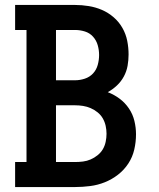

<svg xmlns="http://www.w3.org/2000/svg" viewBox="-20 -755 640 775"><path d="M283 0H41V-101H87V-634H41V-735H283Q310 -735 338 -730.5Q366 -726 391.5 -715Q417 -704 438.5 -685.5Q460 -667 474 -642.5Q488 -618 493.5 -590.5Q499 -563 499 -535Q499 -512 495 -489.5Q491 -467 480 -446.5Q469 -426 452 -410Q435 -394 415 -383Q441 -373 463 -356.5Q485 -340 500.5 -317Q516 -294 522.5 -267Q529 -240 529 -213Q529 -182 522 -151.5Q515 -121 498 -95Q481 -69 456.5 -50Q432 -31 403.5 -19.5Q375 -8 344 -4Q313 0 283 0ZM206 -431H283Q303 -431 322.5 -437.5Q342 -444 355.5 -458.5Q369 -473 374.5 -493Q380 -513 380 -533Q380 -553 374.5 -572.5Q369 -592 355.5 -607Q342 -622 322.5 -628Q303 -634 283 -634H206ZM206 -101H283Q299 -101 315 -103Q331 -105 346 -111.5Q361 -118 374 -128.5Q387 -139 395 -152.5Q403 -166 406.5 -182.5Q410 -199 410 -215Q410 -231 406.5 -247Q403 -263 395 -277Q387 -291 374 -301.5Q361 -312 346 -318.5Q331 -325 315 -327.5Q299 -330 283 -330H206Z"/></svg>

Font: Iosevka HT Extended
Style: Bold
Weight: 700
Width: 7
Monospace: yes
Designer: Belleve Invis
Foundry: Belleve Invis
Version: Version 32.3.0; ttfautohint (v1.8.4)